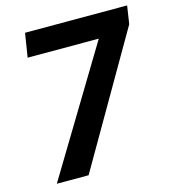

<svg xmlns="http://www.w3.org/2000/svg" viewBox="-107 -799 795 886"><g transform="rotate(-15 291.0 -355.5)"><path d="M568.4 -624.5 207 0H55.2L415.5 -596.7H75.7L93.8 -710.9H581.5Z"/></g></svg>

Font: RobotoInd
Style: Bold Italic
Weight: 700
Italic angle: -12°
Designer: Google
Version: Version 2.001150; 2014